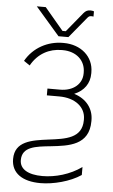

<svg xmlns="http://www.w3.org/2000/svg" viewBox="-60 -743 579 984"><g transform="rotate(5 229.5 -251.0)"><path d="M213 -557H264L353 -665C359 -672 364 -674 371 -674C374 -674 378 -674 383 -673V-700C378 -702 371 -703 364 -703C350 -703 340 -698 330 -686L248 -586H231L135 -700H89ZM394 100C334 143 259 164 193 164C120 164 76 139 76 92C76 23 145 16 223 8C315 -2 419 -14 419 -138V-143C419 -202 383 -250 319 -270C370 -291 397 -331 397 -381V-388C397 -468 332 -525 243 -525H238C162 -525 88 -487 48 -416L79 -395C114 -458 172 -488 236 -488H241C311 -488 358 -445 358 -384V-378C358 -324 313 -285 245 -285H180V-250H244C327 -250 380 -206 380 -145V-140C380 -46 295 -36 208 -25C123 -14 36 -2 36 90C36 163 94 201 186 201C252 201 338 179 394 141Z"/></g></svg>

Font: Fixel Text ExtraLight
Style: Regular
Weight: 200
Width: 4
Designer: AlfaBravo + MacPaw
Foundry: Kyrylo Tkachov, Marchela Mozhyna, Serhii Makarenko, Maria Weinstein, Zakhar Kryvoshyya
Version: Version 1.211